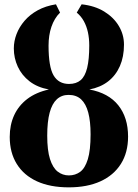

<svg xmlns="http://www.w3.org/2000/svg" viewBox="-20 -836 623 868"><path d="M291 11Q207 11 147.2 -16.2Q87.5 -43.5 55.8 -94.8Q24 -146 24 -217Q24 -271.5 44 -315Q64 -358.5 103.2 -388.5Q142.5 -418.5 201 -431.5Q149 -441 113.8 -468.2Q78.5 -495.5 60.5 -534.5Q42.5 -573.5 42.5 -617Q42.5 -650 54.8 -682Q67 -714 91 -742Q115 -770 150.5 -789.5Q186 -809 233 -816.5L251.5 -779Q238.5 -766.5 228.8 -750.2Q219 -734 212.5 -715Q206 -696 202.8 -674.8Q199.5 -653.5 199.5 -630Q199.5 -534 222.2 -495.2Q245 -456.5 292 -456.5Q324.5 -456.5 344.5 -473.5Q364.5 -490.5 374 -529Q383.5 -567.5 383.5 -630.5Q383.5 -662.5 377.5 -690Q371.5 -717.5 359.2 -740Q347 -762.5 327 -779L349 -816.5Q408.5 -810 451.2 -783.8Q494 -757.5 517.2 -718.5Q540.5 -679.5 540.5 -634Q540.5 -579.5 522 -537.2Q503.5 -495 468.8 -468Q434 -441 384 -431.5Q470.5 -415.5 514.8 -360Q559 -304.5 559 -218.5Q559 -146.5 526.5 -95Q494 -43.5 434 -16.2Q374 11 291 11ZM291.5 -43Q320.5 -43 342.5 -59.2Q364.5 -75.5 377 -116Q389.5 -156.5 389.5 -229Q389.5 -287.5 379 -327Q368.5 -366.5 346.8 -386.8Q325 -407 290 -407Q258.5 -407 237 -387.2Q215.5 -367.5 204.5 -326.8Q193.5 -286 193.5 -222.5Q193.5 -156.5 206 -117Q218.5 -77.5 240.8 -60.2Q263 -43 291.5 -43Z"/></svg>

Font: Merriweather 60pt ExtraBold
Style: Regular
Weight: 800
Version: Version 2.100